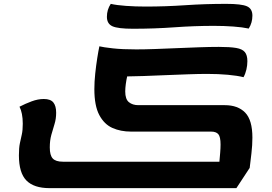

<svg xmlns="http://www.w3.org/2000/svg" viewBox="-20 -950 1412 995"><path d="M669 -801Q591 -801 562.5 -814Q534 -827 534 -863Q534 -900 554 -930Q584 -923 633 -919.5Q682 -916 735 -916Q837 -916 940 -923Q1043 -930 1152 -930Q1231 -930 1259.5 -917.5Q1288 -905 1288 -869Q1288 -832 1269 -802Q1237 -809 1189 -812.5Q1141 -816 1089 -816Q987 -816 883.5 -808.5Q780 -801 669 -801ZM237 25Q156 25 117 -14.5Q78 -54 78 -145Q78 -184 83 -207.5Q88 -231 93 -253Q98 -275 98 -309Q98 -337 93.5 -359.5Q89 -382 81 -397Q112 -413 144.5 -425Q177 -437 207 -437Q242 -437 256.5 -419Q271 -401 271 -366Q271 -334 262.5 -307Q254 -280 246 -251Q238 -222 238 -186Q238 -145 253.5 -128.5Q269 -112 306 -112H1117Q1119 -134 1121 -158Q1123 -182 1123 -201Q1123 -241 1111.5 -254.5Q1100 -268 1074 -268H659Q605 -268 562.5 -287Q520 -306 494.5 -354Q469 -402 469 -488Q469 -526 473.5 -568.5Q478 -611 484 -649Q490 -687 495 -710Q515 -705 564 -699.5Q613 -694 686 -694Q730 -694 784.5 -696Q839 -698 897.5 -700.5Q956 -703 1012 -705Q1068 -707 1114 -707Q1172 -707 1204 -701.5Q1236 -696 1249 -680Q1262 -664 1262 -633Q1262 -612 1257 -590Q1252 -568 1242 -550Q1210 -558 1161 -562.5Q1112 -567 1053 -567Q1012 -567 955 -565Q898 -563 837.5 -560.5Q777 -558 724 -556Q671 -554 639 -554Q635 -537 632 -515Q629 -493 629 -476Q629 -436 648 -420.5Q667 -405 697 -405H1145Q1213 -405 1250.5 -366.5Q1288 -328 1288 -237Q1288 -198 1283 -155.5Q1278 -113 1274 -80L1205 25Z"/></svg>

Font: Lemonada SemiBold
Style: Regular
Weight: 600
Designer: Mohamed Gaber (Arabic), Eduardo Tunni (Latin)
Foundry: Kief Type Foundry
Version: Version 4.005; ttfautohint (v1.8.3)